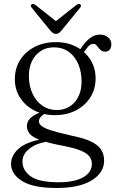

<svg xmlns="http://www.w3.org/2000/svg" viewBox="-20 -684 575 957"><path d="M336 -8Q269.5 -23 234.8 -34.2Q200 -45.5 187 -56Q174 -66.5 174 -79.5Q174 -92 184.5 -102.8Q195 -113.5 214 -123.5L197.5 -129Q165.5 -119.5 147.2 -107.5Q129 -95.5 121.5 -82.5Q114 -69.5 114 -56Q114 -33.5 128.8 -16.2Q143.5 1 183.8 15.2Q224 29.5 300 44Q354 54.5 384 67.2Q414 80 426 96.2Q438 112.5 438 132.5Q438 160.5 418.8 181.2Q399.5 202 362.5 213.2Q325.5 224.5 272.5 224.5Q175 224.5 133.5 195.2Q92 166 92 120.5Q92 83.5 129 55Q166 26.5 238 19L222 3.5Q120 18.5 77.5 53.2Q35 88 35 133Q35 183.5 90 218.2Q145 253 262 253Q376 253 437.5 214.8Q499 176.5 499 116.5Q499 85 483.8 61.5Q468.5 38 432.8 21Q397 4 336 -8ZM366.5 -420 389 -412.5Q406.5 -436.5 418.5 -451Q430.5 -465.5 446 -465.5Q454 -465.5 459.8 -459.5Q465.5 -453.5 471 -446Q476.5 -438.5 484.2 -432.5Q492 -426.5 504 -426.5Q518.5 -426.5 526.8 -436.5Q535 -446.5 535 -463.5Q535 -484.5 518.5 -498Q502 -511.5 478 -511.5Q451 -511.5 427.8 -493.5Q404.5 -475.5 384 -444ZM456.5 -293.5Q456.5 -344.5 431.2 -385.5Q406 -426.5 361.5 -450.2Q317 -474 259 -474Q199 -474 152.8 -450.2Q106.5 -426.5 80.2 -385Q54 -343.5 54 -289Q54 -237.5 80 -197Q106 -156.5 151.2 -133.2Q196.5 -110 255 -110Q312 -110 357.8 -133.5Q403.5 -157 430 -198.2Q456.5 -239.5 456.5 -293.5ZM247.5 -448Q310 -448.5 347.8 -401.8Q385.5 -355 386.5 -280.5Q387.5 -217 353.8 -176.5Q320 -136 263 -135.5Q223 -135.5 191.8 -156.8Q160.5 -178 142.5 -216.2Q124.5 -254.5 124 -304Q123.5 -346 138.8 -378.2Q154 -410.5 182.2 -429.2Q210.5 -448 247.5 -448ZM269.5 -570 156.5 -659.5Q151 -663.5 146 -664.2Q141 -665 137 -662Q134 -659.5 133.8 -655Q133.5 -650.5 138.5 -645L230.5 -532Q237.5 -524 244 -519.5Q250.5 -515 259 -515Q267.5 -515 273.5 -519.5Q279.5 -524 286.5 -532L379 -645Q383.5 -650.5 383.5 -655Q383.5 -659.5 380.5 -662Q377 -665 371.8 -664.2Q366.5 -663.5 361 -659.5L248 -570Z"/></svg>

Font: Fraunces Light
Style: Regular
Weight: 300
Version: Version 1.000;[b76b70a41]